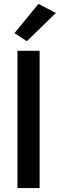

<svg xmlns="http://www.w3.org/2000/svg" viewBox="-20 -959 305 979"><path d="M69 -700V0H182V-700ZM176 -939 54 -790 117 -749 265 -893Z"/></svg>

Font: Mint Spirit No2
Style: Bold
Weight: 700
Designer: HARENDAL Hirwen
Foundry: Arkandis Digital Foundry.
Version: Version 1.004;FFEdit